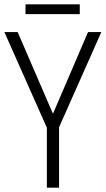

<svg xmlns="http://www.w3.org/2000/svg" viewBox="-20 -861 485 881"><path d="M223 -339 384 -714H445L251 -277V0H195V-275L0 -714H61ZM346 -841V-796H97V-841Z"/></svg>

Font: Noto Sans UI SemiCondensed Light
Style: Regular
Weight: 300
Width: 4
Designer: Monotype Design Team
Foundry: Monotype Imaging Inc.
Version: Version 1.901